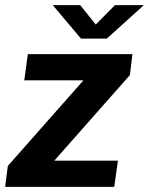

<svg xmlns="http://www.w3.org/2000/svg" viewBox="-24 -728 580 748"><path d="M-4 0 6.5 -81.5 301 -415H70.5L84.5 -517H492L482 -435.5L187.5 -102H435.5L421 0ZM291.5 -577.5 181.5 -708H288.5L349 -632.5L424 -708H536.5L392 -577.5Z"/></svg>

Font: Public Sans
Style: Bold Italic
Weight: 700
Italic angle: -8°
Designer: The Public Sans project authors (U.S. Web Design System). Libre Franklin designed by Pablo Impallari and Rodrigo Fuenzal
Version: Version 1.008; ttfautohint (v1.8.1) -l 8 -r 50 -G 200 -x 14 